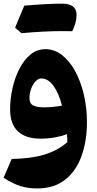

<svg xmlns="http://www.w3.org/2000/svg" viewBox="-20 -766 541 1075"><path d="M187 289.1Q139.6 289.1 98.1 277.1Q56.6 265.1 0 229.5L45.4 124Q154.8 122.1 228.5 99.6Q302.2 77.1 356.9 30.3Q356.9 19 356.4 8.1Q356 -2.9 355 -15.1Q325.2 -3.4 287.4 3.4Q249.5 10.3 206.1 10.3Q124.5 10.3 80.6 -30.3Q36.6 -70.8 36.6 -153.8Q36.6 -211.9 49.8 -271.2Q63 -330.6 88.4 -380.4Q113.8 -430.2 150.4 -460.4Q187 -490.7 233.9 -490.7Q284.7 -490.7 327.1 -457.8Q369.6 -424.8 400.9 -367.4Q432.1 -310.1 449.5 -236.3Q466.8 -162.6 466.8 -81.5Q466.8 21 437.3 105.2Q407.7 189.5 345.9 239.3Q284.2 289.1 187 289.1ZM327.1 -174.3Q310.1 -242.7 279.8 -284.7Q249.5 -326.7 212.4 -326.7Q193.4 -326.7 178 -309.6Q162.6 -292.5 153.8 -267.3Q145 -242.2 145 -217.3Q145 -185.5 166.7 -175.3Q188.5 -165 226.6 -165Q251 -165 277.8 -167.7Q304.7 -170.4 327.1 -174.3ZM328.1 -591.8Q224.6 -591.8 100.6 -580.1L64.5 -610.8Q77.6 -642.6 90.3 -673.3Q103 -704.1 116.2 -734.4Q247.1 -745.6 327.9 -745.6Q408.7 -745.6 408.7 -682.6Q408.7 -638.7 384.3 -591.3Z"/></svg>

Font: Pinar-DS2-FD ExtraBold
Style: Regular
Weight: 800
Designer: Amin Abedi
Version: Version 3.000